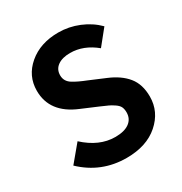

<svg xmlns="http://www.w3.org/2000/svg" viewBox="-178 -886 979 1032"><g transform="rotate(-30 312.0 -370.0)"><path d="M312 14Q155 14 42 -94L127 -196Q216 -114 315 -114Q372 -114 402.5 -136.5Q433 -159 433 -199Q433 -219 426.5 -233Q420 -247 400.5 -260Q381 -273 368.5 -278.5Q356 -284 322 -299L223 -341Q73 -403 73 -540Q73 -632 145 -693Q217 -754 329 -754Q394 -754 455 -729Q516 -704 561 -659L486 -566Q412 -627 329 -627Q280 -627 251.5 -606.5Q223 -586 223 -549Q223 -511 258 -490Q287 -472 338 -452L435 -411Q507 -381 545.5 -333.5Q584 -286 584 -210Q584 -116 510 -51Q436 14 312 14Z"/></g></svg>

Font: Swei Fan Sans CJK TC
Style: Bold
Weight: 700
Version: Version 2.130